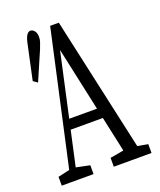

<svg xmlns="http://www.w3.org/2000/svg" viewBox="-150 -846 841 1009"><g transform="rotate(-20 270.5 -342.0)"><path d="M63.5 -500 107.4 -704.1Q114.3 -731.4 123.3 -742.4Q132.3 -753.4 141.6 -753.4Q154.8 -753.4 164.6 -741Q174.3 -728.5 174.3 -707.5Q174.3 -691.9 170.2 -680.2Q166 -668.5 157.7 -646L87.4 -483.4ZM19 68.4V19L96.7 1.5H111.8L196.8 19V68.4ZM69.8 68.4 249 -741.7H297.4L476.1 68.4H399.9L246.6 -640.6H261.7L258.3 -622.6L106.4 68.4ZM152.3 -191.9V-248.5H373.5V-191.9ZM310.1 68.4V19L408.2 1.5H424.8L521 19V68.4Z"/></g></svg>

Font: Scarab Serif
Style: Regular
Weight: 400
Designer: John Roberts
Foundry: Scarab
Version: 1.0